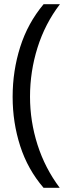

<svg xmlns="http://www.w3.org/2000/svg" viewBox="-20 -734 335 912"><path d="M40 -273.9Q40 -397.5 75.9 -510.7Q111.8 -624 187 -713.9H264.6Q193.8 -621.1 158.2 -507.8Q122.6 -394.5 122.6 -274.9Q122.6 -157.7 158.2 -46.4Q193.8 64.9 263.7 158.2H187Q111.8 70.8 75.9 -40.5Q40 -151.9 40 -273.9Z"/></svg>

Font: Open Sans
Style: Regular
Weight: 400
Designer: Monotype Design Team
Foundry: Monotype Imaging Inc.
Version: Version 3.000; ttfautohint (v1.8.4)